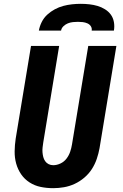

<svg xmlns="http://www.w3.org/2000/svg" viewBox="-20 -975 640 1003"><path d="M258 8Q224 8 192.5 1.5Q161 -5 134.5 -22Q108 -39 90.5 -64.5Q73 -90 64.5 -120.5Q56 -151 56.5 -184.5Q57 -218 62 -251L142 -735H289L206 -231Q204 -218 202.5 -205Q201 -192 202 -179.5Q203 -167 206 -155Q209 -143 216 -133Q223 -123 234 -117.5Q245 -112 258 -112Q277 -112 296 -121Q315 -130 327.5 -146.5Q340 -163 346.5 -182Q353 -201 356 -220L441 -735H588L500 -201Q495 -173 485.5 -145Q476 -117 460 -92Q444 -67 420.5 -47Q397 -27 370 -14.5Q343 -2 314.5 3Q286 8 258 8ZM183 -815Q187 -838 198 -860Q209 -882 227 -898.5Q245 -915 266.5 -926.5Q288 -938 310.5 -944Q333 -950 356 -952.5Q379 -955 402 -955Q425 -955 447 -952.5Q469 -950 489.5 -944Q510 -938 528.5 -926.5Q547 -915 559 -898.5Q571 -882 575 -860Q579 -838 575 -815H459Q461 -828 454.5 -838Q448 -848 436.5 -853Q425 -858 412.5 -859.5Q400 -861 387 -861Q374 -861 360.5 -859.5Q347 -858 334.5 -853Q322 -848 311.5 -838Q301 -828 299 -815Z"/></svg>

Font: Iosevka Heavy Extended Oblique
Style: Regular
Weight: 900
Width: 7
Italic angle: -9°
Monospace: yes
Designer: Belleve Invis
Foundry: Belleve Invis
Version: Version 32.5.0; ttfautohint (v1.8.4)